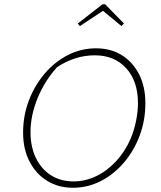

<svg xmlns="http://www.w3.org/2000/svg" viewBox="-20 -879 762 906"><path d="M324 7Q255 7 202 -26Q149 -59 119 -117.5Q89 -176 89 -253Q89 -334 116.5 -405.5Q144 -477 191.5 -532.5Q239 -588 301 -619.5Q363 -651 433 -651Q503 -651 555 -618.5Q607 -586 636.5 -528Q666 -470 666 -392Q666 -311 639 -239Q612 -167 564.5 -111.5Q517 -56 455.5 -24.5Q394 7 324 7ZM327 -23Q383 -23 434.5 -48Q486 -73 528.5 -119Q571 -165 597 -226Q613 -264 622 -308.5Q631 -353 631 -392Q631 -496 575.5 -557Q520 -618 427 -618Q334 -618 249 -562Q190 -496 157 -415Q124 -334 124 -255Q124 -186 149.5 -133.5Q175 -81 220.5 -52Q266 -23 327 -23ZM476 -859 565 -768 553 -756 466 -828 357 -756 347 -768 464 -859Z"/></svg>

Font: Piazzolla Thin
Style: Italic
Weight: 100
Italic angle: -11.3°
Designer: Juan Pablo del Peral
Foundry: Huerta Tipografica
Version: Version 1.330